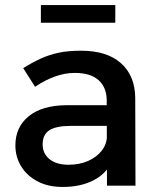

<svg xmlns="http://www.w3.org/2000/svg" viewBox="-20 -736 626 761"><path d="M259 -237Q203 -237 176 -220Q149 -203 149 -164Q149 -127 176.5 -105Q204 -83 252 -83Q295 -83 329 -98Q363 -113 383 -138.5Q403 -164 404 -196L426 -99Q401 -47 350 -21Q299 5 228 5Q171 5 129 -17Q87 -39 64 -76.5Q41 -114 41 -160Q41 -232 93.5 -275Q146 -318 242 -319H418V-237ZM403 -337Q403 -389 371 -418Q339 -447 276 -447Q238 -447 198.5 -433Q159 -419 119 -392L72 -466Q109 -489 142 -504Q175 -519 212.5 -527Q250 -535 301 -535Q404 -535 459.5 -485.5Q515 -436 516 -349L517 0H404ZM142 -716H437V-646H142Z"/></svg>

Font: Alexandria
Style: Regular
Weight: 400
Designer: Mohamed Gaber
Foundry: Kief Type Foundry
Version: Version 5.100